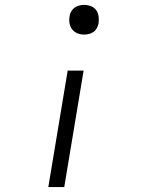

<svg xmlns="http://www.w3.org/2000/svg" viewBox="-20 -558 640 783"><path d="M323 -417Q308 -417 295 -422.5Q282 -428 274 -438.5Q266 -449 263.5 -463.5Q261 -478 264 -492Q265 -502 270.5 -511.5Q276 -521 284.5 -527Q293 -533 303 -535.5Q313 -538 323 -538Q337 -538 350.5 -533Q364 -528 372 -517Q380 -506 382 -492Q384 -478 382 -463Q380 -453 375 -443.5Q370 -434 361.5 -428Q353 -422 343 -419.5Q333 -417 323 -417ZM177 205 256 -270H321L242 205Z"/></svg>

Font: Iosevka Curly LtExObl
Style: Regular
Weight: 300
Width: 7
Italic angle: -9°
Monospace: yes
Designer: Belleve Invis
Foundry: Belleve Invis
Version: Version 11.1.0; ttfautohint (v1.8.3)